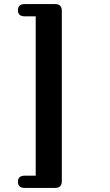

<svg xmlns="http://www.w3.org/2000/svg" viewBox="-20 -826 540 941"><path d="M101 35Q68 35 68 65Q68 95 101 95H250Q283 95 283 62V-773Q283 -806 250 -806H101Q68 -806 68 -776Q68 -746 101 -746H155V35Z"/></svg>

Font: Yusei Magic
Style: Regular
Weight: 400
Designer: Tanukizamurai
Foundry: Yusei Magic Project
Version: Version 1.200